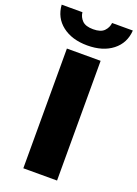

<svg xmlns="http://www.w3.org/2000/svg" viewBox="-225 -1000 766 1070"><g transform="rotate(20 158.0 -465.0)"><path d="M58 0V-710H258V0ZM158 -765Q67 -765 9.5 -809.5Q-48 -854 -53 -930H70Q73 -902 93 -881.5Q113 -861 158 -861Q203 -861 223 -881.5Q243 -902 246 -930H369Q364 -854 307 -809.5Q250 -765 158 -765Z"/></g></svg>

Font: Special Gothic Extended Bold
Style: Regular
Weight: 700
Width: 7
Designer: Alistair McCready
Foundry: Monolith
Version: Version 1.000; ttfautohint (v1.8.4.7-5d5b)